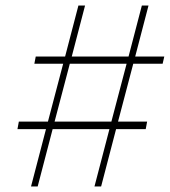

<svg xmlns="http://www.w3.org/2000/svg" viewBox="-20 -673 613 693"><path d="M177 -234H382L437 -443H232ZM92 0 146 -207H43L48 -234H153L208 -443H104L109 -469H215L263 -653H287L239 -469H444L492 -653H516L468 -469H573L567 -443H461L406 -234H511L506 -207H399L345 0H321L375 -207H170L116 0Z"/></svg>

Font: Source Serif 4 SmText ExtraLight
Style: Italic
Weight: 200
Italic angle: -12°
Designer: Frank Grießhammer
Foundry: Adobe
Version: Version 4.005;hotconv 1.1.0;makeotfexe 2.6.0